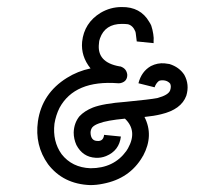

<svg xmlns="http://www.w3.org/2000/svg" viewBox="-20 -536 594 556"><path d="M332 -515.6Q386.7 -516.6 412.1 -472.7Q416 -466.8 418 -461.9Q421.9 -450.2 423.8 -437.5Q425.8 -424.8 424.8 -418V-411.1L376 -416Q376 -416 373 -440.4Q372.1 -442.4 372.1 -444.3Q365.2 -461.9 350.6 -465.8Q342.8 -466.8 333 -466.8Q284.2 -466.8 269.5 -424.8Q266.6 -417 266.6 -410.2Q259.8 -355.5 326.2 -343.8Q328.1 -343.8 328.1 -343.8Q346.7 -337.9 348.6 -319.3Q348.6 -300.8 331.1 -295.9Q328.1 -294.9 324.2 -294.9Q323.2 -294.9 322.3 -294.9Q196.3 -304.7 152.3 -223.6Q141.6 -202.1 137.7 -177.7Q131.8 -127 158.2 -89.8Q188.5 -50.8 242.2 -48.8Q309.6 -48.8 345.7 -98.6Q348.6 -103.5 350.6 -106.4Q378.9 -157.2 341.8 -192.4Q289.1 -187.5 266.6 -178.7Q252.9 -173.8 247.1 -167Q242.2 -160.2 242.2 -151.4Q243.2 -128.9 260.7 -127.9Q278.3 -126 281.2 -143.6Q281.2 -144.5 281.2 -145.5L330.1 -140.6Q325.2 -99.6 287.1 -84Q272.5 -78.1 256.8 -79.1Q219.7 -81.1 201.2 -116.2Q193.4 -133.8 193.4 -152.3Q194.3 -179.7 210 -199.2Q224.6 -214.8 249 -224.6Q279.3 -236.3 344.7 -241.2Q415 -248 435.5 -252Q467.8 -260.7 472.7 -274.4Q476.6 -286.1 472.7 -293.9Q466.8 -300.8 458 -302.7Q448.2 -304.7 440.4 -301.8Q431.6 -294.9 427.7 -283.2L380.9 -294.9Q389.6 -329.1 417 -344.7Q436.5 -354.5 457 -352.5Q464.8 -351.6 470.7 -350.6Q499 -341.8 513.7 -319.3Q529.3 -291 519.5 -258.8Q504.9 -218.8 446.3 -205.1Q426.8 -200.2 398.4 -197.3Q425.8 -143.6 394.5 -85Q392.6 -83 392.6 -82Q355.5 -18.6 278.3 -3.9Q259.8 0 241.2 0Q163.1 -2.9 119.1 -60.5Q80.1 -115.2 89.8 -184.6Q101.6 -265.6 173.8 -310.5Q205.1 -330.1 242.2 -337.9Q213.9 -373 217.8 -415Q223.6 -469.7 271.5 -499Q299.8 -515.6 332 -515.6Z"/></svg>

Font: Bratas-flat
Style: flat
Weight: 400
Designer: MUHAMMAD YONI
Version: Version 001.000